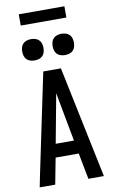

<svg xmlns="http://www.w3.org/2000/svg" viewBox="-117 -1185 734 1243"><g transform="rotate(-10 250.0 -563.5)"><path d="M39 0 53 -70 192 -735H308L461 0H359L326 -172H174L141 0ZM310 -260 267 -490Q263 -513 258.5 -536Q254 -559 250 -582Q246 -559 241.5 -536Q237 -513 233 -490L190 -260ZM350 -815Q336 -815 322 -819Q308 -823 298 -833Q288 -843 284 -857Q280 -871 280 -885Q280 -899 284 -913Q288 -927 298 -937Q308 -947 322 -951Q336 -955 350 -955Q364 -955 378 -951Q392 -947 402 -937Q412 -927 416 -913Q420 -899 420 -885Q420 -871 416 -857Q412 -843 402 -833Q392 -823 378 -819Q364 -815 350 -815ZM150 -815Q136 -815 122 -819Q108 -823 98 -833Q88 -843 84 -857Q80 -871 80 -885Q80 -899 84 -913Q88 -927 98 -937Q108 -947 122 -951Q136 -955 150 -955Q164 -955 178 -951Q192 -947 202 -937Q212 -927 216 -913Q220 -899 220 -885Q220 -871 216 -857Q212 -843 202 -833Q192 -823 178 -819Q164 -815 150 -815ZM100 -1053V-1127H400V-1053Z"/></g></svg>

Font: Iosevka Semibold
Style: Regular
Weight: 600
Monospace: yes
Designer: Belleve Invis
Foundry: Belleve Invis
Version: Version 33.2.3; ttfautohint (v1.8.4)